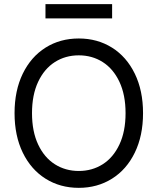

<svg xmlns="http://www.w3.org/2000/svg" viewBox="-20 -904 767 934"><path d="M363.3 9.8Q272.5 9.8 201.7 -34.7Q130.9 -79.1 90.8 -161.4Q50.8 -243.7 50.8 -353.5Q50.8 -463.4 90.8 -545.7Q130.9 -627.9 201.7 -672.4Q272.5 -716.8 363.3 -716.8Q453.6 -716.8 524.7 -672.4Q595.7 -627.9 635.7 -545.7Q675.8 -463.4 675.8 -353.5Q675.8 -243.7 635.7 -161.4Q595.7 -79.1 524.7 -34.7Q453.6 9.8 363.3 9.8ZM363.3 -634.8Q298.3 -634.8 246.8 -602.1Q195.3 -569.3 165.5 -505.9Q135.7 -442.4 135.7 -353.5Q135.7 -264.6 165.5 -201.2Q195.3 -137.7 246.8 -105Q298.3 -72.3 363.3 -72.3Q428.2 -72.3 479.7 -105Q531.2 -137.7 561 -201.2Q590.8 -264.6 590.8 -353.5Q590.8 -442.4 561 -505.9Q531.2 -569.3 479.7 -602.1Q428.2 -634.8 363.3 -634.8ZM525.4 -814.5H201.2V-883.8H525.4Z"/></svg>

Font: Pretendard JP
Style: Regular
Weight: 400
Designer: Base glyphs from Inter by Rasmus Andersson; Hangeul glyphs from Noto Sans CJK(Source Han Sans) by Jang Soo-young and Kan
Foundry: Kil Hyung-jin
Version: Version 1.309